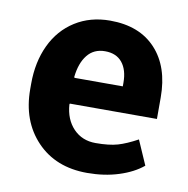

<svg xmlns="http://www.w3.org/2000/svg" viewBox="-62 -544 602 616"><g transform="rotate(10 238.5 -236.0)"><path d="M325.2 -294.4Q325.2 -336.4 305.9 -360.1Q286.6 -383.8 250 -383.8Q213.4 -383.8 192.4 -357.4Q171.4 -331.1 166.5 -285.2L168 -282.7H325.2ZM260.3 10.7Q157.7 10.7 95.9 -54.2Q34.2 -119.1 34.2 -222.7V-240.2Q34.2 -311 60.3 -366.2Q86.4 -421.4 135.5 -452.4Q184.6 -483.4 249 -483.4Q344.7 -483.4 397.9 -426Q451.2 -368.7 451.2 -268.6V-198.7H167.5L166.5 -195.8Q169.9 -147.5 198.2 -117.9Q226.6 -88.4 270.5 -88.4Q314.5 -88.4 342.3 -96.4Q370.1 -104.5 405.8 -124L440.4 -44.9V-44.4Q409.7 -19 363 -4.2Q316.4 10.7 260.3 10.7Z"/></g></svg>

Font: Yantramanav
Style: Bold
Weight: 700
Version: Version 1.001;PS 1.0;hotconv 1.0.72;makeotf.lib2.5.5900; ttf